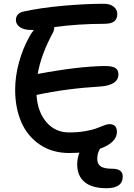

<svg xmlns="http://www.w3.org/2000/svg" viewBox="-20 -726 706 1015"><path d="M347.2 83Q256.3 83 190.4 38.3Q124.5 -6.3 92.3 -81.3Q60.1 -156.2 60.1 -252Q60.1 -323.2 80.6 -397.2Q101.1 -471.2 134.8 -530.8Q142.1 -546.4 159.2 -567.9H141.1Q105.5 -567.9 84.7 -583Q64 -598.1 64 -620.1Q64 -653.3 100.1 -664.1Q191.9 -684.6 311.3 -695.3Q430.7 -706.1 527.8 -706.1Q562.5 -706.1 581.3 -690.4Q600.1 -674.8 600.1 -651.9Q600.1 -627 584.2 -613.5Q568.4 -600.1 529.8 -600.1Q396.5 -600.1 267.1 -583Q267.1 -572.8 262.2 -558.1Q196.8 -438 179.2 -335Q395 -375.5 534.2 -377Q573.2 -377 589.6 -366.5Q606 -356 606 -333Q606 -303.2 580.1 -287.4Q554.2 -271.5 513.2 -269Q329.1 -257.8 172.9 -224.1Q178.7 -134.8 225.3 -80.3Q272 -25.9 345.2 -25.9Q391.6 -25.9 430.9 -32.7Q470.2 -39.6 490.7 -47.9Q511.2 -56.2 529.8 -63Q548.3 -69.8 558.1 -69.8Q598.1 -69.8 598.1 -28.8Q598.1 -1 575.7 21.7Q553.2 44.4 508.8 60.1Q494.1 84 494.1 113.8Q494.1 140.6 512 153.3Q529.8 166 573.2 166Q628.9 166 628.9 207Q628.9 269 543 269Q466.3 269 427.2 236.3Q388.2 203.6 388.2 144Q388.2 109.4 399.9 81.1Q367.7 83 347.2 83Z"/></svg>

Font: Shantell Sans Irregular Bouncy
Style: Regular
Weight: 500
Designer: Stephen Nixon, Anya Danilova, Shantell Martin
Foundry: Arrow Type
Version: Version 1.006;[9816181b4]